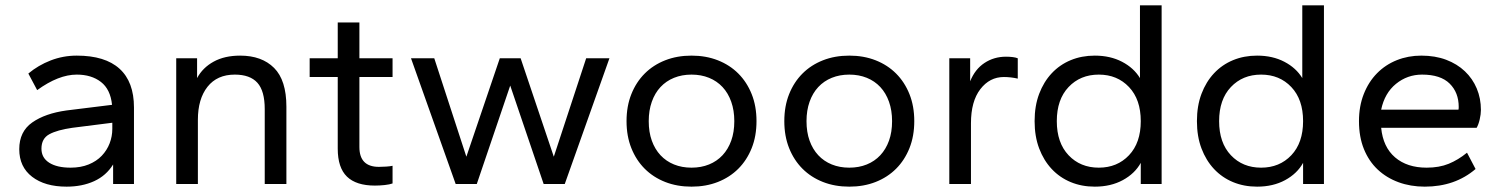

<svg xmlns="http://www.w3.org/2000/svg" viewBox="-20 -688 5610 718"><path d="M229 10Q148 10 100 -27Q52 -64 52 -130Q52 -196 100.5 -230Q149 -264 229 -275L399 -296Q393 -354 357.5 -381.5Q322 -409 267 -409Q199 -409 119 -351L86 -413Q123 -444 169.5 -462Q216 -480 267 -480Q373 -480 427 -431Q481 -382 481 -286V0H403V-73Q377 -31 332 -10.5Q287 10 229 10ZM244 -61Q282 -61 311.5 -73Q341 -85 360.5 -105.5Q380 -126 390 -152Q400 -178 400 -206V-229L250 -210Q194 -202 164.5 -186Q135 -170 135 -132Q135 -98 164 -79.5Q193 -61 244 -61Z M970 0V-280Q970 -348 942.5 -378.5Q915 -409 858 -409Q792 -409 756 -363.5Q720 -318 720 -240V0H639V-470H717V-396Q738 -435 779 -457.5Q820 -480 878 -480Q959 -480 1005 -434Q1051 -388 1051 -289V0Z M1382 6Q1312 6 1277.5 -27.5Q1243 -61 1243 -132V-400H1138V-470H1243V-604H1324V-470H1448V-400H1324V-138Q1324 -64 1397 -64Q1409 -64 1424 -65Q1439 -66 1448 -68V-2Q1437 2 1418.5 4Q1400 6 1382 6Z M2013 0 1888 -368 1763 0H1684L1517 -470H1604L1724 -102L1849 -470H1927L2051 -102L2172 -470H2259L2092 0Z M2566 10Q2512 10 2467.5 -7.5Q2423 -25 2391 -57Q2359 -89 2341 -134Q2323 -179 2323 -235Q2323 -291 2341 -336Q2359 -381 2391 -413Q2423 -445 2467.5 -462.5Q2512 -480 2566 -480Q2620 -480 2664.5 -462.5Q2709 -445 2741 -413Q2773 -381 2791 -336Q2809 -291 2809 -235Q2809 -179 2791 -134Q2773 -89 2741 -57Q2709 -25 2664.5 -7.5Q2620 10 2566 10ZM2566 -61Q2602 -61 2631.5 -73Q2661 -85 2682 -107.5Q2703 -130 2714.5 -162Q2726 -194 2726 -235Q2726 -275 2714.5 -307.5Q2703 -340 2682 -362.5Q2661 -385 2631.5 -397Q2602 -409 2566 -409Q2530 -409 2500.5 -397Q2471 -385 2450 -362.5Q2429 -340 2417.5 -307.5Q2406 -275 2406 -235Q2406 -194 2417.5 -162Q2429 -130 2450 -107.5Q2471 -85 2500.5 -73Q2530 -61 2566 -61Z M3156 10Q3102 10 3057.5 -7.5Q3013 -25 2981 -57Q2949 -89 2931 -134Q2913 -179 2913 -235Q2913 -291 2931 -336Q2949 -381 2981 -413Q3013 -445 3057.5 -462.5Q3102 -480 3156 -480Q3210 -480 3254.5 -462.5Q3299 -445 3331 -413Q3363 -381 3381 -336Q3399 -291 3399 -235Q3399 -179 3381 -134Q3363 -89 3331 -57Q3299 -25 3254.5 -7.5Q3210 10 3156 10ZM3156 -61Q3192 -61 3221.5 -73Q3251 -85 3272 -107.5Q3293 -130 3304.5 -162Q3316 -194 3316 -235Q3316 -275 3304.5 -307.5Q3293 -340 3272 -362.5Q3251 -385 3221.5 -397Q3192 -409 3156 -409Q3120 -409 3090.5 -397Q3061 -385 3040 -362.5Q3019 -340 3007.5 -307.5Q2996 -275 2996 -235Q2996 -194 3007.5 -162Q3019 -130 3040 -107.5Q3061 -85 3090.5 -73Q3120 -61 3156 -61Z M3530 0V-470H3608V-384Q3626 -429 3661.5 -452.5Q3697 -476 3742 -476Q3756 -476 3767.5 -474.5Q3779 -473 3786 -470V-394Q3760 -400 3734 -400Q3681 -400 3646 -354.5Q3611 -309 3611 -227V0Z M4074 10Q4025 10 3984 -7Q3943 -24 3913 -56Q3883 -88 3866 -133Q3849 -178 3849 -235Q3849 -292 3866 -337Q3883 -382 3913 -414Q3943 -446 3984 -463Q4025 -480 4074 -480Q4132 -480 4176 -457Q4220 -434 4243 -396V-668H4324V0H4246V-79Q4224 -39 4179 -14.5Q4134 10 4074 10ZM4089 -61Q4158 -61 4202 -107.5Q4246 -154 4246 -235Q4246 -316 4202 -362.5Q4158 -409 4089 -409Q4020 -409 3976 -362.5Q3932 -316 3932 -235Q3932 -154 3976 -107.5Q4020 -61 4089 -61Z M4681 10Q4632 10 4591 -7Q4550 -24 4520 -56Q4490 -88 4473 -133Q4456 -178 4456 -235Q4456 -292 4473 -337Q4490 -382 4520 -414Q4550 -446 4591 -463Q4632 -480 4681 -480Q4739 -480 4783 -457Q4827 -434 4850 -396V-668H4931V0H4853V-79Q4831 -39 4786 -14.5Q4741 10 4681 10ZM4696 -61Q4765 -61 4809 -107.5Q4853 -154 4853 -235Q4853 -316 4809 -362.5Q4765 -409 4696 -409Q4627 -409 4583 -362.5Q4539 -316 4539 -235Q4539 -154 4583 -107.5Q4627 -61 4696 -61Z M5308 10Q5255 10 5210 -6.5Q5165 -23 5132 -54Q5099 -85 5080.5 -130.5Q5062 -176 5062 -235Q5062 -291 5080 -336.5Q5098 -382 5129.5 -414Q5161 -446 5203.5 -463Q5246 -480 5295 -480Q5347 -480 5388 -464.5Q5429 -449 5458 -421.5Q5487 -394 5502.5 -357Q5518 -320 5518 -277Q5518 -261 5513.5 -241.5Q5509 -222 5502 -210H5145Q5152 -138 5197 -99.5Q5242 -61 5315 -61Q5362 -61 5397.5 -75.5Q5433 -90 5466 -117L5498 -56Q5421 10 5308 10ZM5298 -409Q5243 -409 5200.5 -374.5Q5158 -340 5145 -278H5434Q5435 -281 5435 -288Q5435 -342 5401 -375.5Q5367 -409 5298 -409Z"/></svg>

Font: Celebes
Style: Regular
Weight: 400
Designer: Anugrah Pasau
Foundry: Lafontype
Version: Version 1.000; ttfautohint (v1.8.4)